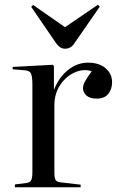

<svg xmlns="http://www.w3.org/2000/svg" viewBox="-20 -792 509 812"><path d="M43 0V-12L91 -18Q107 -20 112 -30Q117 -40 117 -66V-433Q117 -468 111 -481Q105 -494 83 -495L33 -499L34 -509L203 -518L208 -513V-414H209Q231 -468 269.5 -497.5Q308 -527 352 -527Q399 -527 426.5 -503.5Q454 -480 454 -444Q454 -415 438 -395Q422 -375 389 -375Q359 -375 345 -388.5Q331 -402 331 -418Q331 -433 340.5 -449.5Q350 -466 368 -491Q332 -502 295.5 -485.5Q259 -469 234.5 -432.5Q210 -396 210 -346V-64Q210 -41 214.5 -32Q219 -23 235 -21L321 -11V0ZM255 -586Q245 -586 235.5 -591.5Q226 -597 214 -614L112 -763L120 -771L255 -677L394 -772L402 -764L294 -608Q286 -596 276 -591Q266 -586 255 -586Z"/></svg>

Font: Literata 72pt
Style: Regular
Weight: 400
Designer: Latin by Veronika Burian and Jose Scaglione. Greek by Irene Vlachou. Cyrillic by Vera Evstafieva.
Foundry: TypeTogether
Version: Version 3.002